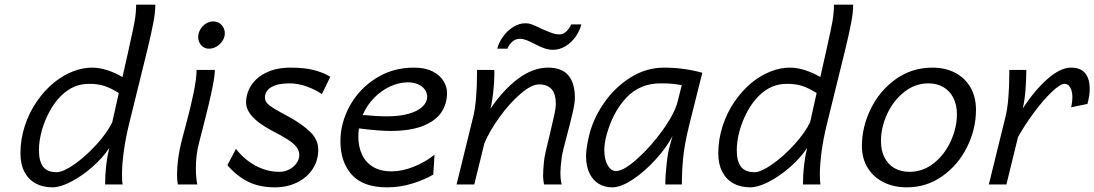

<svg xmlns="http://www.w3.org/2000/svg" viewBox="-20 -784 4651 816"><path d="M606 -571.3 527.8 -253.9Q512.7 -191.9 505.6 -137.2Q498.5 -82.5 498.5 -42.5Q498.5 -14.2 501 0H426.8Q426.8 -82 444.3 -155.3Q416.5 -112.8 372.1 -74Q327.6 -35.2 281.7 -11.5Q235.8 12.2 203.1 12.2Q161.6 12.2 131.1 -4.6Q100.6 -21.5 83.7 -54Q66.9 -86.4 66.9 -131.8Q66.9 -191.9 85.4 -248.8Q104 -305.7 136.5 -352.8Q168.9 -399.9 210 -433.6Q249 -464.8 290.5 -480.7Q332 -496.6 371.1 -496.6Q403.8 -496.6 438.5 -484.9Q473.1 -473.1 500.5 -456.5L526.9 -573.7L531.7 -596.2Q545.9 -658.2 552.2 -694.3Q558.6 -730.5 558.6 -764.2H640.1Q640.1 -731.9 631.8 -688Q623.5 -644 606 -571.3ZM359.4 -427.7Q324.2 -427.7 295.7 -415.5Q267.1 -403.3 241.2 -378.4Q212.4 -350.6 190.7 -310.5Q168.9 -270.5 157.2 -227.3Q145.5 -184.1 145.5 -146Q145.5 -98.6 163.3 -75.4Q181.2 -52.2 220.7 -52.2Q248 -52.2 295.7 -85.4Q343.3 -118.7 388.9 -168.5Q434.6 -218.3 457 -264.2L484.9 -388.7Q451.2 -409.7 423.6 -418.7Q396 -427.7 359.4 -427.7Z M886.7 -692.9Q907.7 -692.9 921.6 -678Q935.5 -663.1 935.5 -642.6Q935.5 -626.5 926 -611.1Q916.5 -595.7 900.9 -586.4Q885.3 -577.1 867.7 -577.1Q848.1 -577.1 835.2 -591.8Q822.3 -606.4 822.3 -626Q822.3 -642.6 830.8 -658Q839.4 -673.3 854.2 -683.1Q869.1 -692.9 886.7 -692.9ZM847.2 -260.3 825.2 -174.3Q812.5 -127 812.5 -67.9Q812.5 -30.3 818.4 0H735.8Q732.4 -15.6 732.4 -42.5Q732.4 -73.2 737.5 -111.6Q742.7 -149.9 752.9 -189L772 -260.7Q790 -327.1 802.7 -388.9Q815.4 -450.7 815.4 -486.8H893.1Q893.6 -462.4 880.1 -398.4Q866.7 -334.5 847.2 -260.3Z M1209.5 -429.7Q1160.6 -429.7 1133.3 -413.8Q1106 -397.9 1106 -369.1Q1106 -356 1115.2 -345.5Q1124.5 -335 1143.8 -323.2Q1163.1 -311.5 1206.1 -288.6Q1266.1 -255.4 1299.3 -222.7Q1332.5 -189.9 1332.5 -147.9Q1332.5 -101.1 1308.1 -64.7Q1283.7 -28.3 1241.7 -8.1Q1199.7 12.2 1148.4 12.2Q1081.1 12.2 1033 -12.5Q984.9 -37.1 946.3 -82L982.9 -151.4Q1016.1 -107.4 1064.9 -80.6Q1113.8 -53.7 1168.5 -53.7Q1189.5 -53.7 1208.7 -63.5Q1228 -73.2 1240 -89.8Q1252 -106.4 1252 -125.5Q1252 -143.6 1240 -159.2Q1228 -174.8 1203.1 -190.9Q1178.2 -207 1133.3 -230Q1025.9 -287.1 1025.9 -348.6Q1025.9 -386.7 1047.4 -420.7Q1068.8 -454.6 1111.8 -475.6Q1154.8 -496.6 1215.8 -496.6Q1275.4 -496.6 1316.9 -485.4Q1358.4 -474.1 1383.8 -457.5L1348.1 -384.3Q1322.3 -401.9 1285.2 -415.8Q1248 -429.7 1209.5 -429.7Z M1625 12.2Q1523.4 12.2 1475.1 -41.5Q1426.8 -95.2 1426.8 -184.1Q1426.8 -261.2 1466.3 -333.5Q1505.9 -405.8 1577.4 -451.2Q1648.9 -496.6 1739.3 -496.6Q1787.6 -496.6 1819.1 -480.2Q1850.6 -463.9 1865.2 -439.2Q1879.9 -414.6 1879.9 -389.2Q1879.9 -342.8 1855.7 -306.6Q1831.5 -270.5 1777.8 -249Q1724.1 -227.5 1639.6 -227.5Q1589.4 -227.5 1505.4 -238.3Q1502.9 -219.7 1502.9 -203.6Q1502.9 -161.6 1518.1 -128.2Q1533.2 -94.7 1564.9 -75.2Q1596.7 -55.7 1645 -55.7Q1688.5 -55.7 1738.3 -75.4Q1788.1 -95.2 1826.7 -126.5L1821.3 -42Q1784.2 -20 1732.2 -3.9Q1680.2 12.2 1625 12.2ZM1626 -289.6Q1678.7 -289.6 1717 -300.5Q1755.4 -311.5 1775.4 -330.6Q1795.4 -349.6 1795.4 -373Q1795.4 -390.6 1784.7 -404.5Q1773.9 -418.5 1755.4 -426.3Q1736.8 -434.1 1714.4 -434.1Q1676.3 -434.1 1638.4 -416.7Q1600.6 -399.4 1569.8 -367.9Q1539.1 -336.4 1521.5 -295.4Q1581.5 -289.6 1626 -289.6Z M2288.1 -34.7Q2288.1 -62 2292 -98.6Q2293.5 -113.8 2299.3 -140.1Q2305.2 -166.5 2316.4 -211.9Q2330.1 -269 2336.2 -297.6Q2342.3 -326.2 2342.3 -340.8Q2342.3 -384.8 2324.2 -405Q2306.2 -425.3 2271 -425.3Q2238.8 -425.3 2192.4 -385.5Q2146 -345.7 2103.3 -286.6Q2060.5 -227.5 2038.6 -174.8L1995.6 0H1920.4L1991.2 -288.1Q1999 -318.8 2003.2 -367.9Q2007.3 -417 2007.3 -469.2V-486.8H2080.6L2081.1 -471.2Q2081.1 -435.5 2076.2 -391.1Q2071.3 -346.7 2064 -321.3Q2117.2 -400.4 2180.7 -448.5Q2244.1 -496.6 2310.1 -496.6Q2423.3 -496.6 2423.3 -367.2Q2423.3 -347.2 2413.8 -305.2Q2404.3 -263.2 2387.7 -201.7Q2380.4 -174.3 2374.5 -150.4Q2368.7 -126.5 2367.7 -117.7Q2361.8 -75.2 2361.8 -51.8Q2361.8 -18.1 2367.2 0H2292Q2288.1 -23.4 2288.1 -34.7ZM2212.9 -685.1Q2226.6 -685.1 2237.8 -681.2Q2249 -677.2 2266.6 -668.9L2284.7 -660.2Q2314.5 -647.5 2328.6 -642.6Q2342.8 -637.7 2357.4 -637.7Q2373.5 -637.7 2386.5 -649.9Q2399.4 -662.1 2407.7 -680.2H2450.7Q2443.8 -652.8 2426.3 -627.9Q2408.7 -603 2383.3 -587.6Q2357.9 -572.3 2330.1 -572.3Q2313 -572.3 2295.4 -578.1Q2277.8 -584 2257.3 -594.7Q2231 -608.4 2216.6 -613.8Q2202.1 -619.1 2189 -619.1Q2171.4 -619.1 2157.7 -607.2Q2144 -595.2 2136.7 -577.1H2093.3Q2100.1 -603.5 2117.9 -628.4Q2135.7 -653.3 2160.9 -669.2Q2186 -685.1 2212.9 -685.1Z M2827.1 -166.5 2838.4 -205.6Q2812 -156.2 2765.6 -105.2Q2719.2 -54.2 2668.9 -21Q2618.7 12.2 2582 12.2Q2549.3 12.2 2524.2 -3.2Q2499 -18.6 2484.9 -48.6Q2470.7 -78.6 2470.7 -120.6Q2470.7 -149.4 2481.4 -198.2Q2498 -274.4 2544.7 -343Q2591.3 -411.6 2658.7 -454.1Q2726.1 -496.6 2802.2 -496.6Q2845.7 -496.6 2887.7 -490.7Q2929.7 -484.9 2964.8 -474.6L2909.2 -252.4Q2888.7 -170.4 2883.3 -111.8Q2877.9 -53.2 2877.9 0H2807.6Q2807.6 -38.6 2813.2 -88.1Q2818.8 -137.7 2827.1 -166.5ZM2787.1 -429.7Q2699.2 -429.7 2641.4 -368.2Q2583.5 -306.6 2556.6 -205.6Q2548.3 -173.3 2548.3 -146Q2548.3 -107.4 2562.3 -82.3Q2576.2 -57.1 2598.1 -57.1Q2630.4 -57.1 2688.2 -108.9Q2746.1 -160.6 2796.6 -231.2Q2847.2 -301.8 2859.9 -352.1L2877.4 -421.9Q2860.8 -425.3 2841.1 -427.5Q2821.3 -429.7 2787.1 -429.7Z M3571.8 -571.3 3493.7 -253.9Q3478.5 -191.9 3471.4 -137.2Q3464.4 -82.5 3464.4 -42.5Q3464.4 -14.2 3466.8 0H3392.6Q3392.6 -82 3410.2 -155.3Q3382.3 -112.8 3337.9 -74Q3293.5 -35.2 3247.6 -11.5Q3201.7 12.2 3168.9 12.2Q3127.4 12.2 3096.9 -4.6Q3066.4 -21.5 3049.6 -54Q3032.7 -86.4 3032.7 -131.8Q3032.7 -191.9 3051.3 -248.8Q3069.8 -305.7 3102.3 -352.8Q3134.8 -399.9 3175.8 -433.6Q3214.8 -464.8 3256.3 -480.7Q3297.9 -496.6 3336.9 -496.6Q3369.6 -496.6 3404.3 -484.9Q3439 -473.1 3466.3 -456.5L3492.7 -573.7L3497.6 -596.2Q3511.7 -658.2 3518.1 -694.3Q3524.4 -730.5 3524.4 -764.2H3606Q3606 -731.9 3597.7 -688Q3589.4 -644 3571.8 -571.3ZM3325.2 -427.7Q3290 -427.7 3261.5 -415.5Q3232.9 -403.3 3207 -378.4Q3178.2 -350.6 3156.5 -310.5Q3134.8 -270.5 3123 -227.3Q3111.3 -184.1 3111.3 -146Q3111.3 -98.6 3129.2 -75.4Q3147 -52.2 3186.5 -52.2Q3213.9 -52.2 3261.5 -85.4Q3309.1 -118.7 3354.7 -168.5Q3400.4 -218.3 3422.9 -264.2L3450.7 -388.7Q3417 -409.7 3389.4 -418.7Q3361.8 -427.7 3325.2 -427.7Z M3942.9 -496.6Q3997.1 -496.6 4039.1 -474.9Q4081.1 -453.1 4104.5 -412.6Q4127.9 -372.1 4127.9 -317.4Q4127.9 -235.8 4090.3 -159.7Q4052.7 -83.5 3985.4 -35.6Q3918 12.2 3833.5 12.2Q3779.3 12.2 3736.1 -9Q3692.9 -30.3 3668 -70.1Q3643.1 -109.9 3643.1 -163.6Q3643.1 -245.1 3681.2 -322.3Q3719.2 -399.4 3787.6 -448Q3856 -496.6 3942.9 -496.6ZM3724.1 -184.6Q3724.1 -144.5 3739 -115Q3753.9 -85.4 3781.2 -69.6Q3808.6 -53.7 3845.2 -53.7Q3902.8 -53.7 3949 -90.6Q3995.1 -127.4 4021 -184.6Q4046.9 -241.7 4046.9 -298.3Q4046.9 -338.4 4031.7 -368.2Q4016.6 -397.9 3989.3 -413.8Q3961.9 -429.7 3925.8 -429.7Q3868.7 -429.7 3822.5 -392.8Q3776.4 -356 3750.2 -299.1Q3724.1 -242.2 3724.1 -184.6Z M4182.6 0 4253.4 -288.1Q4261.2 -318.8 4265.4 -366.5Q4269.5 -414.1 4269.5 -469.2V-486.8H4341.8Q4341.8 -448.2 4338.4 -402.8Q4335 -357.4 4326.7 -322.8Q4377 -400.4 4431.9 -448.5Q4486.8 -496.6 4531.7 -496.6Q4573.2 -496.6 4592.3 -472.4Q4611.3 -448.2 4611.3 -407.7Q4611.3 -377 4601.6 -342.3L4532.2 -328.1Q4537.6 -349.6 4537.6 -371.6Q4537.6 -395 4528.8 -411.4Q4520 -427.7 4504.9 -427.7Q4485.8 -427.7 4449.5 -392.8Q4413.1 -357.9 4373.8 -304.9Q4334.5 -252 4306.6 -201.7L4257.3 0Z"/></svg>

Font: Lesson One Light
Style: Italic
Weight: 300
Italic angle: -14°
Designer: But Ko, Victor Gaultney, Annie Olsen, Julie Remington, Don Collingsworth, Eric Hays, Becca Hirsbrunner
Version: Version 1.100